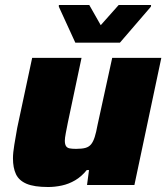

<svg xmlns="http://www.w3.org/2000/svg" viewBox="-20 -742 667 770"><path d="M173 8Q117 8 86.5 -5Q56 -18 44 -43.5Q32 -69 32 -107Q32 -129 37.5 -162Q43 -195 49 -229L109 -510H307L252 -250Q248 -230 244 -209Q240 -188 240 -178Q240 -164 244.5 -156.5Q249 -149 259 -147Q269 -145 285 -145Q309 -145 323 -149Q337 -153 345.5 -163.5Q354 -174 360 -193Q366 -212 371 -240L430 -510H627L519 0H329L337 -60H328Q307 -34 281.5 -19Q256 -4 228 2Q200 8 173 8ZM282 -571 216 -715V-722H338L384 -641L456 -722H586L585 -715L461 -571Z"/></svg>

Font: Saira SemiExpanded ExtraBold
Style: Italic
Weight: 800
Width: 6
Italic angle: -12°
Designer: Hector Gatti with collaboration of the Omnibus-Type team
Foundry: Omnibus-Type
Version: Version 1.101